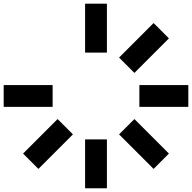

<svg xmlns="http://www.w3.org/2000/svg" viewBox="-20 -889 1040 1040"><path d="M188 25.9 105 -57.1 292 -244.1 375 -161.1ZM812 -764.2 895 -681.2 708 -494.1 625 -577.1ZM812 25.9 625 -161.1 708 -244.1 895 -57.1ZM0 -428.2H265.1V-310.1H0ZM734.9 -310.1V-428.2H1000V-310.1ZM559.1 130.9H440.9V-133.8H559.1ZM559.1 -604H440.9V-869.1H559.1Z"/></svg>

Font: Web Symbols
Style: Regular
Weight: 400
Designer: Igor Kiselev
Foundry: Just Be Nice studio
Version: Version 1.000;PS 001.001;hotconv 1.0.56